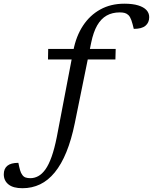

<svg xmlns="http://www.w3.org/2000/svg" viewBox="-184 -756 808 1014"><path d="M69.5 -442 70.5 -497.5H427L425.5 -442ZM211 -105.5Q193 -17.5 166.5 47.2Q140 112 105.2 154.5Q70.5 197 27.8 217.5Q-15 238 -65.5 238Q-114.5 238 -139.2 218Q-164 198 -164 164.5Q-164 135 -145.2 119.5Q-126.5 104 -87 104Q-82.5 127 -78 142.8Q-73.5 158.5 -66 168Q-59 178 -48.5 181.5Q-38 185 -23.5 185Q-2 185 18 174.2Q38 163.5 55.8 138.8Q73.5 114 88.5 72Q103.5 30 116 -32.5L203.5 -490Q218 -565 254.2 -620.2Q290.5 -675.5 345.8 -706Q401 -736.5 473 -736.5Q516.5 -736.5 545.8 -727.5Q575 -718.5 589.5 -702.8Q604 -687 604 -665.5Q604 -636.5 584.2 -620Q564.5 -603.5 522.5 -603.5Q516 -631.5 509.8 -649.2Q503.5 -667 494.5 -676Q485.5 -684.5 474.8 -687.5Q464 -690.5 448.5 -690.5Q409 -690.5 379.2 -673.8Q349.5 -657 329.2 -621.8Q309 -586.5 297.5 -530.5Z"/></svg>

Font: Newsreader 8pt
Style: Italic
Weight: 400
Italic angle: -17°
Version: Version 1.003